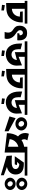

<svg xmlns="http://www.w3.org/2000/svg" viewBox="1920 -2542 711 4595"><g transform="rotate(90 2275.5 -244.5)"><path d="M543 -480.5H188.5V-173.8Q211.9 -173.8 242.7 -182.6Q273.4 -191.4 301.8 -212.9Q330.1 -234.4 350.6 -271Q371.1 -307.6 376 -363.3L258.8 -370.1L251 -433.6H513.7Q514.6 -426.8 514.6 -420.4Q514.6 -414.1 514.6 -407.2Q514.6 -343.8 498 -287.6Q481.4 -231.4 453.6 -187Q425.8 -142.6 389.6 -111.8Q353.5 -81.1 314.5 -66.4Q284.2 -55.7 263.2 -50.8Q242.2 -45.9 218.3 -43.5Q194.3 -41 160.2 -40Q126 -39.1 68.4 -36.1H49.8V-480.5H-2V-543.9H543ZM102.5 -4.9 228.5 16.6V78.1L93.8 63.5L94.7 52.7Q95.7 44.9 96.7 35.2Q97.7 25.4 98.6 16.6Q99.6 7.8 100.6 2Q101.6 -3.9 102.5 -4.9Z M898.4 0H742.2L747.1 -14.6Q752.9 -33.2 755.4 -52.2Q757.8 -71.3 757.8 -88.9Q757.8 -163.1 683.6 -205.1Q638.7 -233.4 615.7 -268.1Q592.8 -302.7 592.8 -356.4Q592.8 -372.1 597.2 -402.3Q601.6 -432.6 619.6 -462.9Q637.7 -493.2 673.3 -515.6Q709 -538.1 771.5 -538.1Q793 -538.1 822.8 -532.7Q852.5 -527.3 879.4 -507.8Q906.2 -488.3 924.8 -450.2Q943.4 -412.1 943.4 -347.7Q943.4 -336.9 942.9 -325.2Q942.4 -313.5 941.4 -302.7L772.5 -303.7L776.4 -349.6L822.3 -360.4V-368.2Q822.3 -377 819.8 -388.7Q817.4 -400.4 811 -411.1Q804.7 -421.9 793.5 -429.2Q782.2 -436.5 764.6 -436.5Q753.9 -436.5 742.7 -433.1Q731.4 -429.7 722.2 -421.9Q712.9 -414.1 706.5 -400.9Q700.2 -387.7 700.2 -367.2Q701.2 -343.8 712.9 -327.1Q724.6 -310.5 742.7 -295.9Q760.7 -281.2 783.2 -266.6Q805.7 -252 829.1 -232.4Q909.2 -159.2 909.2 -57.6Q909.2 -29.3 898.4 0Z M1548.8 -277.3Q1546.9 -217.8 1523.4 -171.4Q1500 -125 1462.9 -93.3Q1425.8 -61.5 1377.4 -44.9Q1329.1 -28.3 1276.4 -28.3Q1213.9 -28.3 1166 -52.2Q1118.2 -76.2 1085.9 -118.7Q1053.7 -161.1 1037.1 -220.2Q1020.5 -279.3 1020.5 -348.6V-370.1Q1020.5 -382.8 1020.5 -394.5Q1020.5 -406.2 1019.5 -418.9L1157.2 -382.8Q1157.2 -375 1157.2 -368.2Q1157.2 -361.3 1156.2 -355.5V-326.2Q1156.2 -297.9 1161.6 -270Q1167 -242.2 1180.2 -219.7Q1193.4 -197.3 1216.8 -182.1Q1240.2 -167 1276.4 -164.1Q1308.6 -164.1 1331.5 -173.3Q1354.5 -182.6 1369.6 -196.3Q1384.8 -210 1393.6 -226.1Q1402.3 -242.2 1407.2 -256.8Q1412.1 -271.5 1413.1 -281.2Q1414.1 -291 1414.1 -293L1225.6 -244.1V-480.5H967.8V-543.9H1579.1V-480.5H1336.9V-334L1542 -415Q1542 -398.4 1544.9 -364.3Q1547.9 -330.1 1548.8 -277.3ZM1183.6 63.5 1184.6 52.7Q1185.5 44.9 1186.5 35.2Q1187.5 25.4 1188.5 16.6Q1189.5 7.8 1190.4 2Q1191.4 -3.9 1192.4 -4.9L1318.4 16.6V78.1Z M2120.1 -480.5H1765.6V-173.8Q1789.1 -173.8 1819.8 -182.6Q1850.6 -191.4 1878.9 -212.9Q1907.2 -234.4 1927.7 -271Q1948.2 -307.6 1953.1 -363.3L1835.9 -370.1L1828.1 -433.6H2090.8Q2091.8 -426.8 2091.8 -420.4Q2091.8 -414.1 2091.8 -407.2Q2091.8 -343.8 2075.2 -287.6Q2058.6 -231.4 2030.8 -187Q2002.9 -142.6 1966.8 -111.8Q1930.7 -81.1 1891.6 -66.4Q1861.3 -55.7 1840.3 -50.8Q1819.3 -45.9 1795.4 -43.5Q1771.5 -41 1737.3 -40Q1703.1 -39.1 1645.5 -36.1H1627V-480.5H1575.2V-543.9H2120.1ZM1679.7 -4.9 1805.7 16.6V78.1L1670.9 63.5L1671.9 52.7Q1672.9 44.9 1673.8 35.2Q1674.8 25.4 1675.8 16.6Q1676.8 7.8 1677.7 2Q1678.7 -3.9 1679.7 -4.9Z M2697.3 -277.3Q2695.3 -217.8 2671.9 -171.4Q2648.4 -125 2611.3 -93.3Q2574.2 -61.5 2525.9 -44.9Q2477.5 -28.3 2424.8 -28.3Q2362.3 -28.3 2314.5 -52.2Q2266.6 -76.2 2234.4 -118.7Q2202.1 -161.1 2185.5 -220.2Q2168.9 -279.3 2168.9 -348.6V-370.1Q2168.9 -382.8 2168.9 -394.5Q2168.9 -406.2 2168 -418.9L2305.7 -382.8Q2305.7 -375 2305.7 -368.2Q2305.7 -361.3 2304.7 -355.5V-326.2Q2304.7 -297.9 2310.1 -270Q2315.4 -242.2 2328.6 -219.7Q2341.8 -197.3 2365.2 -182.1Q2388.7 -167 2424.8 -164.1Q2457 -164.1 2480 -173.3Q2502.9 -182.6 2518.1 -196.3Q2533.2 -210 2542 -226.1Q2550.8 -242.2 2555.7 -256.8Q2560.5 -271.5 2561.5 -281.2Q2562.5 -291 2562.5 -293L2374 -244.1V-480.5H2116.2V-543.9H2727.5V-480.5H2485.4V-334L2690.4 -415Q2690.4 -398.4 2693.4 -364.3Q2696.3 -330.1 2697.3 -277.3ZM2332 63.5 2333 52.7Q2334 44.9 2335 35.2Q2335.9 25.4 2336.9 16.6Q2337.9 7.8 2338.9 2Q2339.8 -3.9 2340.8 -4.9L2466.8 16.6V78.1Z M2784.2 -398.4Q2784.2 -427.7 2796.9 -453.6Q2809.6 -479.5 2831.1 -498.5Q2852.5 -517.6 2881.3 -528.3Q2910.2 -539.1 2942.4 -539.1Q2974.6 -539.1 3003.4 -527.8Q3032.2 -516.6 3053.7 -497.6Q3075.2 -478.5 3087.9 -452.6Q3100.6 -426.8 3100.6 -398.4Q3100.6 -370.1 3087.9 -344.2Q3075.2 -318.4 3053.7 -299.3Q3032.2 -280.3 3003.4 -269Q2974.6 -257.8 2942.4 -257.8Q2910.2 -257.8 2881.3 -268.6Q2852.5 -279.3 2831.1 -298.3Q2809.6 -317.4 2796.9 -343.3Q2784.2 -369.1 2784.2 -398.4ZM2893.6 -451.2Q2875 -433.6 2875 -407.2Q2875 -392.6 2881.3 -378.9Q2887.7 -365.2 2897.9 -354.5Q2908.2 -343.8 2922.4 -337.4Q2936.5 -331.1 2951.2 -331.1Q2975.6 -331.1 2992.2 -347.7Q3008.8 -364.3 3008.8 -389.6Q3008.8 -404.3 3002.4 -418Q2996.1 -431.6 2985.8 -442.9Q2975.6 -454.1 2961.9 -460.4Q2948.2 -466.8 2934.6 -466.8Q2912.1 -466.8 2893.6 -451.2ZM3120.1 -93.8V1L2764.6 -116.2L2805.7 -262.7Z M3490.2 -83V-328.1Q3460.9 -321.3 3422.4 -300.3Q3383.8 -279.3 3350.6 -235.4Q3326.2 -199.2 3316.9 -167Q3307.6 -134.8 3307.6 -120.1ZM3330.1 -403.3Q3350.6 -418 3373.5 -429.2Q3396.5 -440.4 3418.5 -448.2Q3440.4 -456.1 3459 -460.4Q3477.5 -464.8 3490.2 -466.8V-543.9H3656.2V-480.5H3628.9V0L3164.1 -54.7Q3166 -213.9 3239.3 -315.4L3243.2 -320.3Q3203.1 -349.6 3182.1 -395Q3161.1 -440.4 3161.1 -491.2Q3161.1 -537.1 3179.7 -580.1L3336.9 -543.9Q3310.5 -505.9 3310.5 -468.8Q3310.5 -436.5 3330.1 -403.3Z M4172.9 19.5V90.8L3709 -46.9L3701.2 -175.8L3729.5 -172.9Q3749 -170.9 3771.5 -169.9Q3793.9 -168.9 3817.4 -168.9Q3846.7 -168.9 3882.3 -169.9Q3918 -170.9 3949.2 -179.7Q3980.5 -188.5 4002 -207.5Q4023.4 -226.6 4023.4 -261.7Q4023.4 -289.1 4009.8 -306.2Q3996.1 -323.2 3978.5 -333Q3960.9 -342.8 3943.8 -346.2Q3926.8 -349.6 3918.9 -349.6L3907.2 -350.6Q3906.2 -350.6 3901.4 -346.2Q3896.5 -341.8 3889.2 -335Q3881.8 -328.1 3873.5 -321.3Q3865.2 -314.5 3859.4 -308.6L3850.6 -301.8L3929.7 -293.9L3911.1 -242.2H3715.8L3867.2 -458L3887.7 -459H3910.2Q3961.9 -459 4006.8 -448.2Q4051.8 -437.5 4084.5 -414.1Q4117.2 -390.6 4135.7 -353.5Q4154.3 -316.4 4154.3 -263.7Q4154.3 -231.4 4144.5 -198.7Q4134.8 -166 4112.8 -137.7Q4090.8 -109.4 4056.6 -87.4Q4022.5 -65.4 3973.6 -54.7ZM4180.7 -543.9V-480.5H3651.4V-543.9Z M4377.9 -542Q4408.2 -542 4435.1 -531.7Q4461.9 -521.5 4481.9 -503.4Q4502 -485.4 4513.7 -461.4Q4525.4 -437.5 4525.4 -410.2Q4525.4 -383.8 4513.7 -359.9Q4502 -335.9 4482.4 -317.9Q4462.9 -299.8 4435.5 -289.6Q4408.2 -279.3 4377.9 -279.3Q4347.7 -279.3 4320.8 -289.6Q4293.9 -299.8 4273.9 -317.4Q4253.9 -335 4242.2 -358.9Q4230.5 -382.8 4230.5 -410.2Q4230.5 -437.5 4242.7 -461.9Q4254.9 -486.3 4275.4 -503.9Q4295.9 -521.5 4322.3 -531.7Q4348.6 -542 4377.9 -542ZM4423.8 -361.3Q4441.4 -378.9 4441.4 -402.3Q4441.4 -416 4435.1 -428.7Q4428.7 -441.4 4418.9 -451.7Q4409.2 -461.9 4396 -467.8Q4382.8 -473.6 4370.1 -473.6Q4345.7 -473.6 4330.6 -457Q4315.4 -440.4 4315.4 -418Q4315.4 -403.3 4321.8 -390.6Q4328.1 -377.9 4337.9 -368.2Q4347.7 -358.4 4360.4 -352.5Q4373 -346.7 4386.7 -346.7Q4407.2 -346.7 4423.8 -361.3ZM4377.9 -262.7Q4408.2 -262.7 4435.1 -252.4Q4461.9 -242.2 4481.9 -224.6Q4502 -207 4513.7 -183.1Q4525.4 -159.2 4525.4 -131.8Q4525.4 -104.5 4513.7 -80.6Q4502 -56.6 4481.9 -39.1Q4461.9 -21.5 4435.1 -11.2Q4408.2 -1 4377.9 -1Q4348.6 -1 4321.8 -10.7Q4294.9 -20.5 4274.9 -38.1Q4254.9 -55.7 4242.7 -79.6Q4230.5 -103.5 4230.5 -131.8Q4230.5 -159.2 4242.7 -183.1Q4254.9 -207 4274.9 -224.6Q4294.9 -242.2 4321.8 -252.4Q4348.6 -262.7 4377.9 -262.7ZM4423.8 -83Q4441.4 -100.6 4441.4 -124Q4441.4 -136.7 4435.1 -149.9Q4428.7 -163.1 4418.9 -172.9Q4409.2 -182.6 4396 -189Q4382.8 -195.3 4370.1 -195.3Q4347.7 -195.3 4331.5 -178.7Q4315.4 -162.1 4315.4 -139.6Q4315.4 -125 4321.8 -112.3Q4328.1 -99.6 4337.9 -89.8Q4347.7 -80.1 4360.4 -74.2Q4373 -68.4 4386.7 -68.4Q4407.2 -68.4 4423.8 -83Z"/></g></svg>

Font: Shorif Bongobondhu ANSI V2
Style: Regular
Weight: 400
Designer: Shorif Uddin Shishir, Shorif art & Design, e-mail : shorifart@gmail.com, facebook : Shorif2001
Foundry: Lipighor Font Foundry
Version: Designed By Shorif Uddin Shishir | Build By Niladri Shekhar 